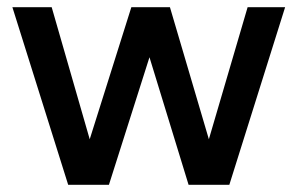

<svg xmlns="http://www.w3.org/2000/svg" viewBox="-20 -515 829 535"><path d="M170 0 14.5 -495H124L230 -127L346 -495H453.5L562 -127L670 -495H774.5L619 0H505.5L396.5 -355.5L283.5 0Z"/></svg>

Font: Geologica EX
Style: Regular
Weight: 400
Designer: Sindre Bremnes, Frode Helland
Foundry: Monokrom Skriftforlag AS
Version: Version 1.010;gftools[0.9.28]